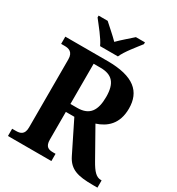

<svg xmlns="http://www.w3.org/2000/svg" viewBox="-215 -1063 1100 1195"><g transform="rotate(30 334.5 -465.5)"><path d="M243 -771H371C390 -816 444 -880 473 -918V-931H408C382 -907 334 -867 306 -838C278 -867 231 -907 205 -931H140V-918C169 -880 223 -816 243 -771ZM26 0H338V-52H321C288 -52 263 -59 263 -112V-310H324L433 -90C470 -15 528 0 637 0H669V-52H664C630 -52 606 -78 574 -135L459 -339C530 -362 593 -412 593 -524C593 -645 519 -714 329 -714H26V-662H52C80 -662 113 -654 113 -601V-112C113 -59 83 -52 52 -52H26ZM312 -367H263V-656H312C396 -656 434 -615 434 -516C434 -418 400 -367 312 -367Z"/></g></svg>

Font: Noto Serif Georgian SemiCondensed Bold
Style: Regular
Weight: 700
Width: 4
Designer: Monotype Design Team, Akaki Razmadze
Foundry: Google LLC
Version: Version 2.003